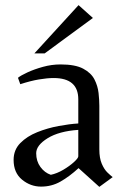

<svg xmlns="http://www.w3.org/2000/svg" viewBox="-20 -715 484 748"><path d="M367 13 286 -60Q250 -27 215.5 -7.5Q181 12 140 12Q99 12 66 -15Q33 -42 33 -92Q33 -131 59 -157.5Q85 -184 125 -200Q165 -216 208 -224Q251 -232 285 -234V-328Q285 -411 189 -411Q164 -411 131.5 -405.5Q99 -400 59 -387L50 -412Q61 -421 87 -433Q113 -445 147 -454.5Q181 -464 216 -464Q273 -464 304 -447.5Q335 -431 348 -405.5Q361 -380 364 -352.5Q367 -325 367 -303V-133Q367 -99 376.5 -77Q386 -55 398.5 -43Q411 -31 419 -25ZM178 -34Q202 -39 226.5 -53.5Q251 -68 268 -83.5Q285 -99 285 -106V-209Q210 -204 165.5 -176.5Q121 -149 121 -118Q121 -87 137.5 -64.5Q154 -42 178 -34ZM114 -507 286 -695 342 -645 154 -507Z"/></svg>

Font: Belleza
Style: Regular
Weight: 400
Designer: Eduardo Rodriguez Tunni
Foundry: Eduardo Rodriguez Tunni
Version: Version 1.003; ttfautohint (v1.8.4.7-5d5b)